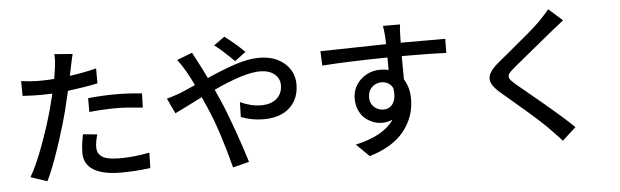

<svg xmlns="http://www.w3.org/2000/svg" viewBox="-51 -966 3924 1216"><g transform="rotate(-5 1911.0 -357.5)"><path d="M511.2 -378.9V-466.8Q608.4 -476.1 688 -476.1Q768.1 -476.1 854 -466.8L851.1 -377Q741.2 -388.2 689.9 -388.2Q605 -388.2 511.2 -378.9ZM578.1 -649.9V-555.2Q504.9 -539.1 388.2 -523.9Q384.8 -506.8 358.9 -400.9Q330.1 -291 287.8 -165.5Q245.6 -40 209 35.2L104 0Q144.5 -67.9 189.9 -190.7Q235.4 -313.5 265.1 -423.8Q269 -437 288.1 -515.1Q234.4 -513.2 211.9 -513.2Q169.4 -513.2 99.1 -517.1L98.1 -611.3Q161.6 -603 212.9 -603Q262.7 -603 308.1 -606.9Q315.9 -652.3 318.8 -676.8Q325.7 -728 322.3 -763.2L438 -753.9Q433.6 -739.7 419.9 -672.9L408.2 -617.7Q485.8 -627.4 578.1 -649.9ZM459 -241.7 548.8 -232.9Q535.2 -184.6 535.2 -150.9Q535.2 -133.3 541 -119.9Q546.9 -106.4 561.5 -94.5Q576.2 -82.5 606 -76.2Q635.7 -69.8 679.2 -69.8Q768.6 -69.8 867.7 -89.4L865.2 8.3Q775.4 21 677.7 21Q562.5 21 503.7 -15.9Q444.8 -52.7 444.8 -123Q444.8 -175.3 459 -241.7Z M1529.3 -671.9 1459.5 -619.1Q1375 -702.6 1335.4 -730L1404.3 -779.3Q1474.6 -726.6 1529.3 -671.9ZM1094.2 -658.2 1191.9 -695.8Q1220.7 -640.1 1227.5 -627.9Q1247.6 -590.3 1277.8 -527.8Q1382.8 -574.2 1463.9 -600.6Q1544.9 -627 1611.3 -627Q1711.9 -627 1772.7 -573.7Q1833.5 -520.5 1833.5 -439Q1833.5 -347.7 1774.2 -292.2Q1714.8 -236.8 1607.4 -236.8Q1531.7 -236.8 1464.4 -263.7L1466.8 -357.9Q1535.6 -326.2 1598.6 -326.2Q1664.1 -326.2 1699.5 -358.4Q1734.9 -390.6 1734.9 -442.9Q1734.9 -484.9 1701.7 -512.9Q1668.5 -541 1608.4 -541Q1510.7 -541 1314.5 -449.7Q1319.3 -438 1330.1 -414.8Q1340.8 -391.6 1345.7 -379.9Q1379.9 -302.7 1422.4 -183.3Q1464.8 -64 1491.2 23.9L1387.7 50.3Q1324.7 -192.9 1259.8 -339.8L1228.5 -410.2Q1075.7 -333 1053.7 -323.2L1008.3 -419.9Q1026.9 -424.3 1093.8 -447.3Q1103 -451.7 1137.7 -466.3Q1172.4 -481 1192.4 -490.2Q1141.1 -599.1 1094.2 -658.2Z M2284.2 -315.9Q2284.2 -278.3 2309.1 -255.1Q2334 -231.9 2370.1 -231.9Q2409.2 -231.9 2430.4 -264.9Q2451.7 -297.9 2442.9 -361.3Q2419.9 -404.8 2369.1 -404.8Q2335 -404.8 2309.6 -380.9Q2284.2 -356.9 2284.2 -315.9ZM2797.4 -644 2795.9 -554.2Q2702.1 -559.1 2513.2 -559.1Q2514.2 -508.8 2514.2 -410.6Q2548.3 -357.4 2548.3 -285.2Q2548.3 -245.6 2539.8 -207.8Q2531.2 -169.9 2510 -130.1Q2488.8 -90.3 2456.5 -56.9Q2424.3 -23.4 2373 5.9Q2321.8 35.2 2256.3 54.2L2174.8 -25.9Q2356 -66.4 2419.4 -163.1Q2388.7 -148.9 2353 -148.9Q2323.7 -148.9 2295.4 -159.9Q2267.1 -170.9 2244.1 -190.9Q2221.2 -210.9 2207 -243.4Q2192.9 -275.9 2192.9 -314.9Q2192.9 -388.2 2244.9 -436.5Q2296.9 -484.9 2370.1 -484.9Q2399.9 -484.9 2422.4 -478V-558.1Q2171.4 -554.7 2006.3 -543L2002.9 -634.8Q2059.6 -635.3 2209 -638.7Q2358.4 -642.1 2420.9 -643.1Q2420.4 -652.3 2420.2 -669.2Q2419.9 -686 2419.4 -690.9Q2415.5 -740.7 2411.1 -759.8H2520Q2515.1 -729.5 2515.1 -690.9Q2514.2 -679.7 2514.2 -644Z M3462.4 -773.9 3550.8 -695.8Q3539.6 -687.5 3513.9 -666.5Q3488.3 -645.5 3478 -638.2Q3445.8 -610.8 3347.7 -531.2Q3249.5 -451.7 3216.8 -423.8Q3187.5 -399.4 3179.9 -385.3Q3172.4 -371.1 3180.4 -356.7Q3188.5 -342.3 3218.8 -316.9Q3233.4 -304.7 3291.5 -256.6Q3349.6 -208.5 3390.9 -174.1Q3432.1 -139.6 3484.9 -93.3Q3537.6 -46.9 3569.8 -15.1L3483.4 64Q3473.1 51.8 3461.4 39.6Q3449.7 27.3 3432.4 9.5Q3415 -8.3 3410.6 -13.2Q3402.3 -22.5 3390.6 -33.7Q3378.9 -44.9 3362.1 -60.5Q3345.2 -76.2 3332 -88.1Q3318.8 -100.1 3295.4 -120.6Q3272 -141.1 3260 -151.4Q3248 -161.6 3220.7 -185.1Q3193.4 -208.5 3185.5 -215.3Q3177.7 -222.2 3149.2 -246.3Q3120.6 -270.5 3118.7 -272Q3073.2 -310.1 3060.5 -341.1Q3047.9 -372.1 3063.5 -401.6Q3079.1 -431.2 3125.5 -469.2Q3144.5 -485.4 3209 -538.3Q3273.4 -591.3 3322.5 -633.3Q3371.6 -675.3 3399.9 -703.6Q3451.7 -757.8 3462.4 -773.9Z"/></g></svg>

Font: Karasuma Gothic
Style: Regular
Weight: 500
Designer: Rasmus Andersson / Ryoko Nishizuka
Foundry: Genbu
Version: Version 1.00